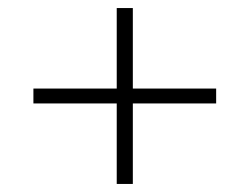

<svg xmlns="http://www.w3.org/2000/svg" viewBox="-20 -530 620 477"><path d="M270 -73V-273H63V-310H270V-510H310V-310H517V-273H310V-73Z"/></svg>

Font: Georama ExtraExtended ExtraLight
Style: Regular
Weight: 200
Width: 8
Designer: Jean-Baptiste Levee
Foundry: Production Type
Version: Version 1.000